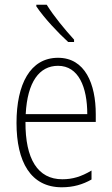

<svg xmlns="http://www.w3.org/2000/svg" viewBox="-20 -850 475 814"><path d="M178 -830H134V-823C166 -775 226 -711 269 -672H294V-682C255 -725 209 -780 178 -830ZM226 -605C108 -605 50 -493 50 -329C50 -164 110 -56 242 -56C291 -56 331 -68 368 -89V-127C324 -101 288 -90 244 -90C140 -90 87 -176 88 -333H386V-366C386 -494 341 -605 226 -605ZM226 -571C313 -571 350 -481 350 -366H89C96 -503 147 -571 226 -571Z"/></svg>

Font: Noto Sans Malayalam UI Condensed ExtraLight
Style: Regular
Weight: 200
Width: 3
Designer: Jelle Bosma - Monotype Design Team
Foundry: Monotype Imaging Inc.
Version: Version 2.104